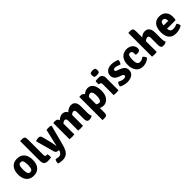

<svg xmlns="http://www.w3.org/2000/svg" viewBox="353 -2360 4202 4202"><g transform="rotate(-45 2454.0 -258.5)"><path d="M489.5 -249Q489.5 -169.5 463.5 -110.2Q437.5 -51 386.5 -18.2Q335.5 14.5 260.5 14.5Q185.5 14.5 134.5 -18.5Q83.5 -51.5 57.8 -110.8Q32 -170 32 -249Q32 -329 58 -388.2Q84 -447.5 135 -480.2Q186 -513 260.5 -513Q336 -513 387 -480Q438 -447 463.8 -387.8Q489.5 -328.5 489.5 -249ZM185 -249Q185 -207 190.5 -172.5Q196 -138 212.2 -117.5Q228.5 -97 261 -97Q293.5 -97 309.5 -117.5Q325.5 -138 331 -172.5Q336.5 -207 336.5 -249Q336.5 -291 331 -325.8Q325.5 -360.5 309.5 -381Q293.5 -401.5 261 -401.5Q228.5 -401.5 212.2 -381Q196 -360.5 190.5 -325.8Q185 -291 185 -249Z M799.5 -109Q811.5 -75.5 811.5 -38Q811.5 -30 810.8 -21Q810 -12 808 -4.5Q786.5 -1 758.8 2Q731 5 703.5 5Q638.5 5 610.5 -27.8Q582.5 -60.5 582.5 -129V-729L589.5 -736H647Q691.5 -736 709.8 -715.8Q728 -695.5 728 -645.5V-156Q728 -133 738 -121Q748 -109 771 -109Z M1182.5 -13.5Q1164 55.5 1136.8 108Q1109.5 160.5 1063 189.8Q1016.5 219 940 219Q911 219 876.5 212.5Q842 206 822 199Q819.5 173.5 828.5 141.5Q837.5 109.5 852.5 92.5Q868 97.5 892 102.5Q916 107.5 940 107.5Q966.5 107.5 986 97Q1005.5 86.5 1019.2 67Q1033 47.5 1041 20.5L1045 6.5Q1005.5 6 980 -7.2Q954.5 -20.5 944.5 -55L826.5 -486.5Q849.5 -497 874.5 -502Q899.5 -507 918 -507Q945 -507 963 -493.5Q981 -480 990.5 -443L1040 -245.5Q1045 -228 1049.5 -203Q1054 -178 1058 -153.5Q1062 -129 1064.5 -112Q1065.5 -105 1072.5 -105L1163 -497.5Q1175.5 -501.5 1191.8 -502.8Q1208 -504 1222 -504Q1241 -504 1261.2 -502Q1281.5 -500 1301.5 -493L1307 -483.5Z M1437.5 -505Q1480.5 -505 1502.5 -476Q1524.5 -447 1524.5 -397V0Q1491.5 5.5 1450 5.5Q1409.5 5.5 1375 0V-498L1382 -505ZM1643 -302.5Q1643 -344 1628.5 -358.8Q1614 -373.5 1596 -373.5Q1574 -373.5 1549.8 -357Q1525.5 -340.5 1505.2 -316.2Q1485 -292 1475.5 -267.5V-398Q1499 -425.5 1527.2 -450.5Q1555.5 -475.5 1588 -491.5Q1620.5 -507.5 1656 -507.5Q1699.5 -507.5 1730 -487Q1760.5 -466.5 1776.2 -431Q1792 -395.5 1792 -350V0Q1760 5.5 1717.5 5.5Q1677.5 5.5 1643 0ZM1911 -303.5Q1911 -345 1895.8 -359.2Q1880.5 -373.5 1862.5 -373.5Q1842.5 -373.5 1818.5 -357Q1794.5 -340.5 1773.5 -315Q1752.5 -289.5 1740 -262.5V-403Q1762.5 -430 1793 -454Q1823.5 -478 1858.2 -492.8Q1893 -507.5 1927.5 -507.5Q1971.5 -507.5 2001 -486.5Q2030.5 -465.5 2045.5 -429.8Q2060.5 -394 2060.5 -348.5V-122.5Q2060.5 -93.5 2065.8 -68.2Q2071 -43 2084 -24Q2067.5 -10.5 2043.2 -1.5Q2019 7.5 1991 7.5Q1946.5 7.5 1928.8 -16.2Q1911 -40 1911 -84.5Z M2229 -505Q2275 -505 2301.8 -471.5Q2328.5 -438 2328.5 -380V125.5Q2328.5 175.5 2310 195.8Q2291.5 216 2247 216H2189L2182 209V-498L2189 -505ZM2623.5 -255Q2623.5 -169 2596.2 -110Q2569 -51 2523.5 -20.8Q2478 9.5 2424 9.5Q2372.5 9.5 2332.5 -11.8Q2292.5 -33 2258.5 -54L2282 -160.5Q2311 -137 2341.8 -119.5Q2372.5 -102 2398.5 -102Q2423 -102 2439 -120.5Q2455 -139 2462.8 -173.5Q2470.5 -208 2470.5 -256Q2470.5 -304.5 2462 -334.5Q2453.5 -364.5 2439.2 -378.8Q2425 -393 2406.5 -393Q2389.5 -393 2367.2 -383Q2345 -373 2324.5 -345.5Q2304 -318 2290.5 -266L2257.5 -353Q2263 -392.5 2289 -429.2Q2315 -466 2355.5 -489.5Q2396 -513 2444.5 -513Q2505 -513 2544.8 -480Q2584.5 -447 2604 -389Q2623.5 -331 2623.5 -255Z M2890.5 0Q2857.5 5.5 2816 5.5Q2775.5 5.5 2741.5 0V-336Q2741.5 -361 2731.2 -377Q2721 -393 2694.5 -393H2680.5Q2674 -417.5 2674 -443.5Q2674 -456 2675.5 -470.2Q2677 -484.5 2680.5 -497.5Q2702.5 -500 2725.8 -501.2Q2749 -502.5 2764.5 -502.5H2785.5Q2833.5 -502.5 2862 -471.2Q2890.5 -440 2890.5 -387ZM2711 -638Q2711 -668 2722.5 -694Q2735 -700.5 2754.8 -705Q2774.5 -709.5 2794 -709.5Q2813 -709.5 2833.8 -705Q2854.5 -700.5 2865.5 -694Q2871 -681.5 2874 -666.2Q2877 -651 2877 -638Q2877 -608.5 2865.5 -581.5Q2854.5 -575 2833.8 -570.8Q2813 -566.5 2794 -566.5Q2774.5 -566.5 2754 -570.8Q2733.5 -575 2722.5 -581.5Q2711 -608.5 2711 -638Z M2972.5 -34.5Q2973.5 -59 2985.8 -88.8Q2998 -118.5 3015 -135.5Q3047.5 -118.5 3083 -106Q3118.5 -93.5 3153.5 -93.5Q3184 -93.5 3200 -104.5Q3216 -115.5 3216 -132.5Q3216 -148 3204.8 -159.8Q3193.5 -171.5 3168.5 -180.5L3112.5 -201Q3077.5 -214 3049 -233.5Q3020.5 -253 3003.8 -281.5Q2987 -310 2987 -350Q2987 -400 3010.8 -436.5Q3034.5 -473 3077.8 -493Q3121 -513 3178.5 -513Q3224.5 -513 3276 -500.2Q3327.5 -487.5 3359.5 -471.5Q3361 -445.5 3348.8 -413.5Q3336.5 -381.5 3318.5 -368Q3288 -381.5 3251.8 -393Q3215.5 -404.5 3180 -404.5Q3158 -404.5 3146 -394.2Q3134 -384 3134 -369Q3134 -355 3144 -345.5Q3154 -336 3176 -328L3237.5 -305.5Q3294.5 -285.5 3332.2 -247.5Q3370 -209.5 3370 -146.5Q3370 -72.5 3313.2 -29Q3256.5 14.5 3156.5 14.5Q3103.5 14.5 3055.5 0Q3007.5 -14.5 2972.5 -34.5Z M3707.5 -281Q3708 -319 3703.8 -346Q3699.5 -373 3686 -387.5Q3672.5 -402 3645 -402Q3608.5 -402 3593.2 -365Q3578 -328 3578 -247.5Q3578 -167 3601.2 -134.5Q3624.5 -102 3668.5 -102Q3698.5 -102 3727.2 -115.2Q3756 -128.5 3780 -145.5Q3798 -135 3814.8 -109.5Q3831.5 -84 3836.5 -61.5Q3803.5 -27 3751.5 -6.2Q3699.5 14.5 3644.5 14.5Q3590.5 14.5 3549.5 -4.2Q3508.5 -23 3481.2 -57.8Q3454 -92.5 3440 -140.8Q3426 -189 3426 -247.5Q3426 -344 3458.8 -402.2Q3491.5 -460.5 3542.5 -486.8Q3593.5 -513 3648 -513Q3690.5 -513 3726 -500.8Q3761.5 -488.5 3787.2 -466.5Q3813 -444.5 3827 -414.5Q3841 -384.5 3841 -349Q3841 -311.5 3820.5 -293.5Q3800 -275.5 3767.5 -275.5Q3749 -275.5 3735.2 -277Q3721.5 -278.5 3707.5 -281Z M4075.5 0Q4043.5 5.5 4002 5.5Q3965.5 5.5 3930 0V-729L3937 -736H3995Q4039.5 -736 4057.5 -715.8Q4075.5 -695.5 4075.5 -645.5ZM4351.5 -122.5Q4351.5 -93.5 4357 -68.2Q4362.5 -43 4375 -24Q4359 -10.5 4334.8 -1.5Q4310.5 7.5 4282.5 7.5Q4237.5 7.5 4220 -16.2Q4202.5 -40 4202.5 -84.5V-303Q4202.5 -339.5 4193 -356.5Q4183.5 -373.5 4157 -373.5Q4140.5 -373.5 4118.8 -364.5Q4097 -355.5 4076.2 -336.2Q4055.5 -317 4040 -286V-417.5Q4074.5 -452.5 4117 -480Q4159.5 -507.5 4212.5 -507.5Q4258.5 -507.5 4289.5 -484.8Q4320.5 -462 4336 -422.2Q4351.5 -382.5 4351.5 -331Z M4538 -201V-304H4734.5V-315.5Q4734.5 -340.5 4727.5 -361Q4720.5 -381.5 4705 -394Q4689.5 -406.5 4664 -406.5Q4625.5 -406.5 4609.2 -374.8Q4593 -343 4593 -279V-234Q4593 -198 4599.5 -167.5Q4606 -137 4626.2 -118.2Q4646.5 -99.5 4687.5 -99.5Q4721.5 -99.5 4754.8 -108.8Q4788 -118 4818.5 -131Q4835 -114.5 4845 -89.5Q4855 -64.5 4858.5 -42.5Q4821 -15 4768.8 -0.2Q4716.5 14.5 4663.5 14.5Q4598.5 14.5 4555.8 -7.2Q4513 -29 4488.2 -66Q4463.5 -103 4453.2 -149.5Q4443 -196 4443 -246Q4443 -321.5 4466 -381.8Q4489 -442 4537.8 -477.5Q4586.5 -513 4664.5 -513Q4730.5 -513 4776.8 -485Q4823 -457 4847.5 -409Q4872 -361 4872 -300.5Q4872 -268.5 4869.2 -247Q4866.5 -225.5 4859.5 -201Z"/></g></svg>

Font: Signika Negative
Style: Bold
Weight: 700
Designer: Anna Giedry
Foundry: Anna Giedry
Version: Version 2.001